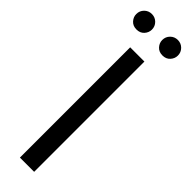

<svg xmlns="http://www.w3.org/2000/svg" viewBox="-315 -874 868 868"><g transform="rotate(45 119.0 -440.5)"><path d="M0 0ZM0 0ZM164 0H73V-705H164ZM36 -782Q13 -782 -0.5 -797Q-14 -812 -14 -831Q-14 -852 0.5 -866.5Q15 -881 36 -881Q57 -881 71.5 -866.5Q86 -852 86 -831Q86 -812 72.5 -797Q59 -782 36 -782ZM202 -782Q179 -782 165.5 -797Q152 -812 152 -831Q152 -852 166.5 -866.5Q181 -881 202 -881Q223 -881 237.5 -866.5Q252 -852 252 -831Q252 -812 238.5 -797Q225 -782 202 -782Z"/></g></svg>

Font: Ulagadi Sans
Style: Regular
Weight: 400
Designer: Ninad Kale (Devanagari), Jonny Pinhorn (Latin)
Foundry: Indian Type Foundry
Version: Version 3.01;March 29, 2020;FontCreator 12.0.0.2522 64-bit; 